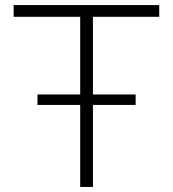

<svg xmlns="http://www.w3.org/2000/svg" viewBox="-20 -733 678 753"><path d="M127 -321.5V-362.5Q173.5 -362.5 216.2 -362.5Q259 -362.5 296.5 -362.5H343Q380.5 -362.5 423.2 -362.5Q466 -362.5 512 -362.5V-321.5Q466 -321.5 423.2 -321.5Q380.5 -321.5 343 -321.5H296.5Q259 -321.5 216.2 -321.5Q173.5 -321.5 127 -321.5ZM294.5 0Q294.5 -60.5 294.5 -116.2Q294.5 -172 294.5 -237V-469Q294.5 -535 294.5 -590.8Q294.5 -646.5 294.5 -707L316 -667H236.5Q174 -667 125.8 -667Q77.5 -667 33.5 -667V-713H604.5V-667Q561 -667 512.8 -667Q464.5 -667 401.5 -667H322L344.5 -707Q344.5 -646.5 344.5 -590.8Q344.5 -535 344.5 -469V-237Q344.5 -172 344.5 -116.2Q344.5 -60.5 344.5 0Z"/></svg>

Font: Commissioner Thin ExtraLight
Style: Regular
Weight: 250
Version: Version 1.000